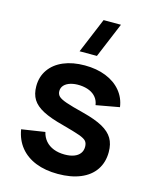

<svg xmlns="http://www.w3.org/2000/svg" viewBox="-121 -883 784 978"><g transform="rotate(15 271.0 -393.5)"><path d="M316.2 -617.5H224.8L301.9 -802.5H393.4ZM278.7 14.8Q212.3 14.8 161.8 -5.3Q111.3 -25.5 80.2 -63.8Q49.1 -102.2 40 -156.7L163 -175.5Q169.1 -148.7 185.8 -129.3Q202.6 -110 228.4 -99.8Q254.2 -89.7 287.2 -89.7Q315.7 -89.7 336.1 -97.5Q356.5 -105.2 367.2 -119.7Q378 -134.1 378 -154.2Q378 -173.4 368.9 -184.2Q359.8 -194.9 332.4 -204.9Q304.9 -214.9 240.5 -232.2Q171.6 -249.9 132.1 -270.7Q92.6 -291.4 75.1 -319.6Q57.7 -347.8 57.7 -389Q57.7 -439 84 -476.6Q110.2 -514.2 158.2 -534.6Q206.2 -555 270.2 -555Q332.5 -555 381.5 -535.5Q430.6 -515.9 460.7 -479.8Q490.8 -443.7 497.3 -395.7L374.3 -373.5Q371.2 -396.3 358 -413Q344.8 -429.8 323.1 -439.3Q301.3 -448.8 272.2 -450.5Q243.9 -451.8 222.5 -445.3Q201.1 -438.8 189.3 -426Q177.5 -413.1 177.5 -395.2Q177.5 -378.8 188.3 -368Q199.1 -357.3 229.1 -346.8Q259.2 -336.2 325 -319.7Q390.4 -302.8 428.6 -281.7Q466.8 -260.5 484.1 -231.3Q501.3 -202.2 501.3 -159.7Q501.3 -105.8 474.7 -66.3Q448.1 -26.8 397.8 -6Q347.6 14.8 278.7 14.8Z"/></g></svg>

Font: Manrope
Style: Regular
Weight: 400
Designer: Mikhail Sharanda
Foundry: Mikhail Sharanda
Version: Version 4.503